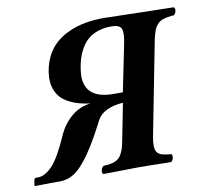

<svg xmlns="http://www.w3.org/2000/svg" viewBox="-75 -736 882 820"><g transform="rotate(-10 366.5 -326.0)"><path d="M450.2 -612.8Q408.7 -612.8 377.4 -597.9Q346.2 -583 327.9 -556.4Q309.6 -529.8 300 -497.8Q290.5 -465.8 288.1 -426.8Q288.1 -327.1 410.2 -327.1H451.2L491.2 -523.9Q495.6 -545.9 497.1 -559.1Q498.5 -574.2 497.1 -585Q495.1 -600.1 484.1 -606.4Q473.1 -612.8 450.2 -612.8ZM426.8 -653.8Q450.2 -653.8 587.9 -649.9Q613.8 -649.4 646 -648.7Q678.2 -647.9 699.5 -647.5Q720.7 -647 728 -647Q736.8 -641.1 731 -624Q728 -618.2 727.1 -617.2Q723.1 -613.3 722.2 -612.8H712.9Q688.5 -609.9 674.1 -604.7Q659.7 -599.6 649.9 -588.4Q640.1 -577.1 635 -563.2Q629.9 -549.3 624 -522.9L545.9 -122.1Q541 -99.6 541 -78.1Q541 -76.7 541.5 -73.5Q542 -70.3 542 -68.8Q545.4 -41.5 577.1 -35.2Q582 -34.2 593.3 -32.7Q604.5 -31.2 608.9 -30.8H609.9Q612.8 -27.8 612.8 -22Q613.8 -15.1 610.6 -8.1Q607.4 -1 602.1 2H584Q502 0 461.9 0H457L329.1 2H308.1Q300.8 -3.9 306.2 -20V-21Q309.1 -27.3 314 -30.8L314.9 -32.2H318.8Q322.3 -32.2 324.2 -33.2H331.1Q335 -33.2 336.9 -34.2H340.8Q343.3 -34.2 344.2 -35.2Q361.8 -37.6 374 -45.2Q386.2 -52.7 393.6 -65.9Q400.9 -79.1 404.8 -91.3Q408.7 -103.5 412.1 -122.1L443.8 -283.2Q356 -276.9 330.1 -226.1Q327.1 -220.7 321.8 -210Q316.4 -199.2 305.2 -179.2L299.8 -168.9Q252 -83 211.4 -41.3Q170.9 0.5 122.1 1H82L11.2 2L9.8 0L14.2 -23.9Q15.6 -32.2 22.9 -32.2H32.2Q61.5 -32.2 93.3 -65.2Q125 -98.1 164.1 -187Q184.6 -234.9 221.2 -266.8Q257.8 -298.8 306.2 -304.2Q280.3 -307.6 258.8 -313.5Q237.3 -319.3 216.8 -329.8Q196.3 -340.3 182.6 -354.5Q168.9 -368.7 160.4 -389.9Q151.9 -411.1 151.9 -438V-446.8Q155.3 -491.2 171.4 -526.6Q187.5 -562 212.9 -585.4Q238.3 -608.9 272.7 -624.5Q307.1 -640.1 345.2 -647Q383.3 -653.8 426.8 -653.8Z"/></g></svg>

Font: Common Serif
Style: Bold Italic
Weight: 700
Italic angle: -12°
Designer: Philipp H. Poll, Khaled Hosny
Foundry: Stefan Peev, Context Ltd.
Version: Version 1.026